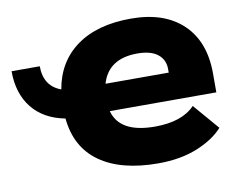

<svg xmlns="http://www.w3.org/2000/svg" viewBox="-103 -621 866 714"><g transform="rotate(-10 330.0 -264.0)"><path d="M-38.1 -422.4H68.4Q68.4 -347.2 132.3 -323.7Q149.9 -425.8 227.3 -481.9Q304.7 -538.1 432.6 -538.1Q558.1 -538.1 628.2 -471.4Q698.2 -404.8 698.2 -284.7V-212.9H295.9Q318.8 -127 452.1 -127Q554.2 -127 603 -178.2L686.5 -81.1Q651.9 -42 588.4 -16.1Q524.9 9.8 440.9 9.8Q300.8 9.8 220.2 -47.1Q139.6 -104 128.9 -214.4Q47.9 -230 4.9 -284.2Q-38.1 -338.4 -38.1 -422.4ZM297.9 -315.9H536.6V-329.6Q536.6 -364.7 510.5 -385.5Q484.4 -406.2 433.6 -406.2Q324.2 -406.2 297.9 -315.9Z"/></g></svg>

Font: Bert Sans Black
Style: Regular
Weight: 900
Designer: Christian Robertson, Adam Twardoch, & Cristiano Sobral
Foundry: Google
Version: Version 12.135;January 10, 2020;FontCreator 12.0.0.2547 64-b